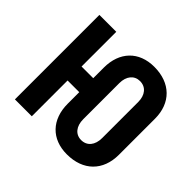

<svg xmlns="http://www.w3.org/2000/svg" viewBox="-142 -717 884 884"><g transform="rotate(45 300.0 -275.0)"><path d="M395 10C501 10 566 -55 566 -158V-393C566 -495 501 -560 395 -560C295 -560 233 -495 233 -393V-324H157V-550H47V0H157V-233H233V-158C233 -55 295 10 395 10ZM395 -83C358 -83 334 -112 334 -158V-393C334 -438 358 -467 395 -467C433 -467 457 -438 457 -393V-158C457 -112 433 -83 395 -83Z"/></g></svg>

Font: JetBrains Mono
Style: Bold
Weight: 558
Monospace: yes
Designer: Philipp Nurullin, Konstantin Bulenkov
Foundry: JetBrains
Version: Version 2.305